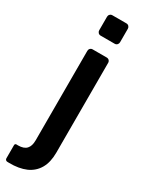

<svg xmlns="http://www.w3.org/2000/svg" viewBox="-269 -789 777 1026"><g transform="rotate(30 119.5 -276.5)"><path d="M-7.5 203.1H-7.8Q-12.8 203.1 -16.7 199.2Q-20.6 195.3 -20.6 190V107.6Q-20.6 103.7 -17.8 101Q-14.9 98.4 -11 98.4Q-8.2 98.7 -2.1 98.7Q34.8 98.7 50.8 80.6Q66.8 63.2 66.8 28.4V-524.1Q66.8 -533 72.8 -539.1Q78.8 -545.1 87.7 -545.1H174.4Q183.2 -545.1 189.3 -539.1Q195.3 -533 195.3 -524.1V30.2Q195.3 89.1 172.9 127.8Q150.6 166.5 108 185.7Q64.3 204.5 3.9 203.5Q0.4 203.1 -7.5 203.1ZM66.8 -734.7Q66.8 -743.3 72.8 -749.5Q78.8 -755.7 87.7 -755.7H174.4Q183.2 -755.7 189.3 -749.5Q195.3 -743.3 195.3 -734.7V-650.9Q195.3 -642.4 189.3 -636.2Q183.2 -630 174.4 -630H87.7Q78.8 -630 72.8 -636.2Q66.8 -642.4 66.8 -650.9Z"/></g></svg>

Font: DeltaSans SemiBold
Style: Regular
Weight: 600
Designer: Rasmus Andersson
Foundry: rsms
Version: Version 3.012